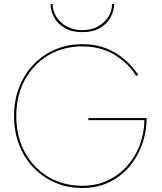

<svg xmlns="http://www.w3.org/2000/svg" viewBox="-20 -928 805 956"><path d="M420 -330H699Q698 -264 675.5 -205Q653 -146 612 -100.5Q571 -55 515 -29Q459 -3 390 -3Q294 -3 219.5 -48Q145 -93 103 -171.5Q61 -250 61 -350Q61 -452 103.5 -530Q146 -608 220.5 -652.5Q295 -697 390 -697Q482 -697 551.5 -654.5Q621 -612 658 -550L668 -556Q638 -600 598 -634Q558 -668 506.5 -688Q455 -708 390 -708Q317 -708 255 -681.5Q193 -655 147 -607Q101 -559 75.5 -493.5Q50 -428 50 -350Q50 -272 75.5 -206.5Q101 -141 147 -93Q193 -45 255 -18.5Q317 8 390 8Q463 8 522 -20Q581 -48 623 -97Q665 -146 687.5 -208.5Q710 -271 710 -340H420ZM232 -908Q232 -874 249.5 -841.5Q267 -809 302.5 -788.5Q338 -768 390 -768Q443 -768 478 -788.5Q513 -809 530.5 -841.5Q548 -874 548 -908H538Q538 -875 520 -845.5Q502 -816 469 -797Q436 -778 390 -778Q344 -778 311 -797Q278 -816 260 -845.5Q242 -875 242 -908Z"/></svg>

Font: Jost Thin
Style: Regular
Weight: 250
Version: Version 3.710